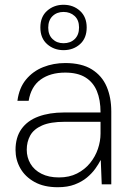

<svg xmlns="http://www.w3.org/2000/svg" viewBox="-20 -772 539 804"><path d="M222 12Q164 12 124.5 -10Q85 -32 65 -67.5Q45 -103 45 -144Q45 -197 70 -232Q95 -267 141 -284Q187 -301 248 -301H401Q401 -354 385.5 -391Q370 -428 337.5 -448Q305 -468 253 -468Q191 -468 150.5 -439Q110 -410 100 -350H53Q60 -404 89 -439Q118 -474 161 -491Q204 -508 253 -508Q322 -508 364.5 -481.5Q407 -455 426.5 -409.5Q446 -364 446 -305V0H406L402 -101H401Q393 -85 379 -65.5Q365 -46 344 -28.5Q323 -11 293 0.5Q263 12 222 12ZM227 -29Q270 -29 302.5 -45.5Q335 -62 357 -89Q379 -116 390 -148.5Q401 -181 401 -213V-262H251Q191 -262 156 -246.5Q121 -231 106.5 -204.5Q92 -178 92 -145Q92 -113 107.5 -86.5Q123 -60 153.5 -44.5Q184 -29 227 -29ZM246 -562Q206 -562 177.5 -587Q149 -612 149 -657Q149 -702 177.5 -727Q206 -752 246 -752Q287 -752 315 -726.5Q343 -701 343 -657Q343 -612 315 -587Q287 -562 246 -562ZM246 -591Q275 -591 293 -608.5Q311 -626 311 -657Q311 -688 292.5 -705Q274 -722 246 -722Q218 -722 200 -704.5Q182 -687 182 -656Q182 -626 200 -608.5Q218 -591 246 -591Z"/></svg>

Font: DM Sans 28pt ExtraLight
Style: Regular
Weight: 250
Version: Version 4.004;gftools[0.9.30]